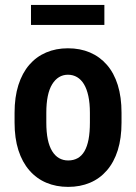

<svg xmlns="http://www.w3.org/2000/svg" viewBox="-20 -729 539 759"><path d="M37.6 -244.6V-283.2Q37.6 -345.2 52.7 -392.8Q67.9 -440.4 95.7 -472.7Q123.5 -504.9 162.4 -521.5Q201.2 -538.1 248.5 -538.1Q296.9 -538.1 335.7 -521.5Q374.5 -504.9 402.6 -472.7Q430.7 -440.4 445.6 -392.8Q460.4 -345.2 460.4 -283.2V-244.6Q460.4 -182.6 445.6 -135.3Q430.7 -87.9 402.6 -55.4Q374.5 -22.9 335.7 -6.6Q296.9 9.8 249.5 9.8Q202.1 9.8 163.3 -6.6Q124.5 -22.9 96.2 -55.4Q67.9 -87.9 52.7 -135.3Q37.6 -182.6 37.6 -244.6ZM163.1 -283.2V-244.6Q163.1 -206.1 168.9 -178Q174.8 -149.9 186.3 -131.3Q197.8 -112.8 213.6 -103.8Q229.5 -94.7 249.5 -94.7Q271 -94.7 287.1 -103.8Q303.2 -112.8 314 -131.3Q324.7 -149.9 330.1 -178Q335.4 -206.1 335.4 -244.6V-283.2Q335.4 -320.8 329.3 -349.1Q323.2 -377.4 312 -396Q300.8 -414.6 284.7 -424.1Q268.6 -433.6 248.5 -433.6Q229 -433.6 213.4 -424.1Q197.8 -414.6 186.3 -396Q174.8 -377.4 168.9 -349.1Q163.1 -320.8 163.1 -283.2ZM392.6 -709.5V-630.4H102.5V-709.5Z"/></svg>

Font: Roboto Condensed SemiBold
Style: Regular
Weight: 600
Designer: Christian Robertson
Foundry: Google
Version: Version 3.008; 2023